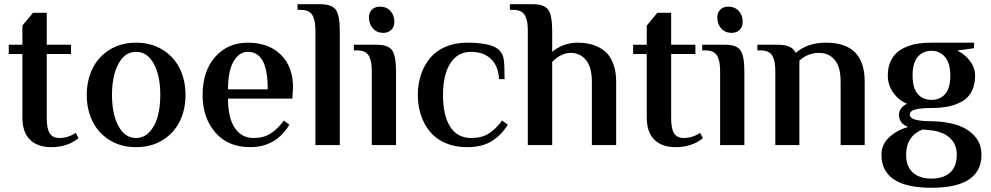

<svg xmlns="http://www.w3.org/2000/svg" viewBox="-20 -680 4643 900"><path d="M220.2 9.8Q156.2 9.8 120.6 -25.1Q85 -60.1 85 -128.9V-426.8H21V-470.2H85V-560.1L134.8 -620.1H199.2V-470.2H313V-426.8H199.2V-126Q199.2 -75.7 213.4 -54.4Q227.5 -33.2 257.8 -33.2Q299.3 -33.2 335 -57.1L348.1 -32.2Q295.9 9.8 220.2 9.8Z M617.7 9.8Q546.9 9.8 493.9 -23.2Q440.9 -56.2 413.8 -111.1Q386.7 -166 386.7 -234.9Q386.7 -303.7 413.8 -358.9Q440.9 -414.1 493.9 -447Q546.9 -480 617.7 -480Q688.5 -480 741.9 -447Q795.4 -414.1 822.5 -358.9Q849.6 -303.7 849.6 -234.9Q849.6 -166 822.5 -111.1Q795.4 -56.2 742.2 -23.2Q689 9.8 617.7 9.8ZM617.7 -33.2Q653.3 -33.2 679.4 -59.8Q705.6 -86.4 718.5 -131.6Q731.4 -176.8 731.4 -234.9Q731.4 -324.2 701.2 -380.6Q670.9 -437 617.7 -437Q564.9 -437 534.9 -380.4Q504.9 -323.7 504.9 -234.9Q504.9 -146 534.9 -89.6Q564.9 -33.2 617.7 -33.2Z M1151.9 9.8Q1048.8 9.8 989.3 -59.1Q929.7 -127.9 929.7 -234.9Q929.7 -346.2 988.5 -413.1Q1047.4 -480 1141.6 -480Q1238.8 -480 1296.1 -423.8Q1353.5 -367.7 1353.5 -272L1350.6 -217.8H1048.8Q1048.8 -127.4 1080.6 -80.3Q1112.3 -33.2 1168.5 -33.2Q1215.3 -33.2 1248.5 -54.2Q1281.7 -75.2 1310.5 -115.2L1336.4 -95.2Q1272.9 9.8 1151.9 9.8ZM1048.8 -261.2H1234.9Q1234.9 -353 1211.2 -395Q1187.5 -437 1141.6 -437Q1101.1 -437 1075 -392.3Q1048.8 -347.7 1048.8 -261.2Z M1458.5 0V-534.2Q1458.5 -559.1 1455.8 -575.4Q1453.1 -591.8 1446 -606Q1439 -620.1 1424.8 -627Q1410.6 -633.8 1388.7 -633.8H1374.5V-660.2H1482.4Q1535.2 -660.2 1554 -634.5Q1572.8 -608.9 1572.8 -534.2V0Z M1776.9 -525.9Q1746.1 -525.9 1727.8 -546.9Q1709.5 -567.9 1709.5 -598.1Q1709.5 -621.6 1723.9 -635.3Q1738.3 -648.9 1760.7 -648.9Q1792 -648.9 1810.3 -628.4Q1828.6 -607.9 1828.6 -578.1Q1828.6 -554.2 1814.2 -540Q1799.8 -525.9 1776.9 -525.9ZM1722.7 0V-344.2Q1722.7 -369.1 1720 -385.5Q1717.3 -401.9 1710.2 -416Q1703.1 -430.2 1689 -437Q1674.8 -443.8 1652.8 -443.8H1638.7V-470.2H1746.6Q1799.3 -470.2 1817.9 -444.6Q1836.4 -418.9 1836.4 -344.2V0Z M2169.4 9.8Q2112.8 9.8 2068.1 -9.5Q2023.4 -28.8 1995.6 -62.5Q1967.8 -96.2 1953.1 -140.1Q1938.5 -184.1 1938.5 -234.9Q1938.5 -285.6 1953.1 -329.6Q1967.8 -373.5 1995.6 -407.5Q2023.4 -441.4 2068.1 -460.7Q2112.8 -480 2169.4 -480Q2285.2 -480 2320.3 -444.8Q2337.4 -427.7 2341.3 -401.4Q2345.2 -375 2345.2 -309.1H2319.3Q2315.9 -371.6 2280.8 -404.3Q2245.6 -437 2187.5 -437Q2125.5 -437 2091.1 -383.5Q2056.6 -330.1 2056.6 -234.9Q2056.6 -138.7 2090.3 -85.9Q2124 -33.2 2189.5 -33.2Q2238.3 -33.2 2271.2 -54Q2304.2 -74.7 2333.5 -115.2L2360.4 -95.2Q2329.6 -45.9 2284.7 -18.1Q2239.7 9.8 2169.4 9.8Z M2454.1 0V-534.2Q2454.1 -559.1 2451.4 -575.4Q2448.7 -591.8 2441.7 -606Q2434.6 -620.1 2420.4 -627Q2406.2 -633.8 2384.3 -633.8H2370.1V-660.2H2478Q2530.8 -660.2 2549.6 -634.5Q2568.4 -608.9 2568.4 -534.2V-437Q2588.4 -454.6 2619.6 -467.3Q2650.9 -480 2686 -480Q2714.4 -480 2739 -475.1Q2763.7 -470.2 2788.1 -457.8Q2812.5 -445.3 2829.6 -425.3Q2846.7 -405.3 2857.4 -372.8Q2868.2 -340.3 2868.2 -297.9V0H2754.4V-294.9Q2754.4 -366.2 2726.3 -399.2Q2698.2 -432.1 2656.2 -432.1Q2610.4 -432.1 2568.4 -390.1V0Z M3147 9.8Q3083 9.8 3047.4 -25.1Q3011.7 -60.1 3011.7 -128.9V-426.8H2947.8V-470.2H3011.7V-560.1L3061.5 -620.1H3126V-470.2H3239.7V-426.8H3126V-126Q3126 -75.7 3140.1 -54.4Q3154.3 -33.2 3184.6 -33.2Q3226.1 -33.2 3261.7 -57.1L3274.9 -32.2Q3222.7 9.8 3147 9.8Z M3409.7 -525.9Q3378.9 -525.9 3360.6 -546.9Q3342.3 -567.9 3342.3 -598.1Q3342.3 -621.6 3356.7 -635.3Q3371.1 -648.9 3393.6 -648.9Q3424.8 -648.9 3443.1 -628.4Q3461.4 -607.9 3461.4 -578.1Q3461.4 -554.2 3447 -540Q3432.6 -525.9 3409.7 -525.9ZM3355.5 0V-344.2Q3355.5 -369.1 3352.8 -385.5Q3350.1 -401.9 3343 -416Q3335.9 -430.2 3321.8 -437Q3307.6 -443.8 3285.6 -443.8H3271.5V-470.2H3379.4Q3432.1 -470.2 3450.7 -444.6Q3469.2 -418.9 3469.2 -344.2V0Z M3614.3 0V-344.2Q3614.3 -369.1 3611.6 -385.5Q3608.9 -401.9 3601.8 -416Q3594.7 -430.2 3580.6 -437Q3566.4 -443.8 3544.4 -443.8H3530.3V-470.2H3626.5Q3661.1 -470.2 3680.7 -460.9Q3700.2 -451.7 3710.4 -432.1Q3764.6 -480 3852.1 -480Q4033.2 -480 4033.2 -297.9V0H3920.4V-297.9Q3920.4 -367.2 3892.3 -399.7Q3864.3 -432.1 3819.3 -432.1Q3767.1 -432.1 3727.1 -396V0Z M4346.7 200.2Q4111.8 200.2 4111.8 44.9Q4111.8 -2.9 4147.9 -36.4Q4184.1 -69.8 4236.8 -85Q4193.8 -101.6 4193.8 -142.1Q4193.8 -174.3 4231.9 -193.8Q4192.9 -209.5 4167.2 -245.4Q4141.6 -281.2 4141.6 -326.2Q4141.6 -360.4 4152.1 -386.7Q4162.6 -413.1 4180.9 -430.4Q4199.2 -447.8 4225.6 -459.2Q4252 -470.7 4281.5 -475.3Q4311 -480 4346.7 -480H4545.9V-454.1L4466.8 -442.9Q4503.4 -425.8 4527.1 -393.8Q4550.8 -361.8 4550.8 -326.2Q4550.8 -284.2 4535.9 -253.9Q4521 -223.6 4492.9 -206.5Q4464.8 -189.5 4429 -181.6Q4393.1 -173.8 4346.7 -173.8Q4295.4 -173.8 4270 -166.7Q4244.6 -159.7 4244.6 -142.1Q4244.6 -111.8 4346.7 -111.8Q4413.6 -110.8 4464.8 -94.5Q4516.1 -78.1 4548.3 -42.5Q4580.6 -6.8 4580.6 44.9Q4580.6 200.2 4346.7 200.2ZM4346.7 -211.9Q4386.7 -211.9 4410.6 -239.5Q4434.6 -267.1 4434.6 -326.2Q4434.6 -382.8 4410.2 -412.4Q4385.7 -441.9 4346.7 -441.9Q4306.2 -441.9 4282 -413.6Q4257.8 -385.3 4257.8 -326.2Q4257.8 -267.1 4281.7 -239.5Q4305.7 -211.9 4346.7 -211.9ZM4346.7 157.2Q4401.4 157.2 4433.1 129.4Q4464.8 101.6 4464.8 44.9Q4464.8 -1.5 4436 -30.3Q4407.2 -59.1 4355 -67.9L4304.7 -73.2Q4227.5 -42 4227.5 44.9Q4227.5 101.6 4259.5 129.4Q4291.5 157.2 4346.7 157.2Z"/></svg>

Font: El Messiri SemiBold
Style: Regular
Weight: 600
Designer: Mohamed Gaber
Foundry: Kief Type Foundry
Version: Version 2.007;PS 002.007;hotconv 1.0.88;makeotf.lib2.5.64775